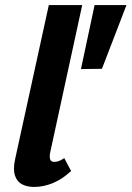

<svg xmlns="http://www.w3.org/2000/svg" viewBox="-20 -731 520 759"><path d="M115 8Q87 8 67 -2.5Q47 -13 39 -37.5Q31 -62 40 -103L173 -711H305L179 -131Q175 -113 178 -102Q181 -91 195 -91Q202 -91 211.5 -94Q221 -97 234 -106L261 -55Q227 -23 189.5 -7.5Q152 8 115 8ZM383 -459 300 -458 354 -711H480Z"/></svg>

Font: Ysabeau Infant ExtraBold
Style: Italic
Weight: 800
Italic angle: -12°
Designer: Christian Thalmann (Catharsis Fonts)
Version: Version 2.001;gftools[0.9.30]; featfreeze: ss01,ss02,lnum